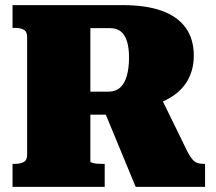

<svg xmlns="http://www.w3.org/2000/svg" viewBox="-20 -730 845 750"><path d="M378 -319 510 0H781V-90H772Q761 -90 751 -93.5Q741 -97 732.5 -106.5Q724 -116 714 -134L602 -363ZM333 -100V-620H410Q436 -620 452 -607Q468 -594 476 -568.5Q484 -543 484 -506Q484 -464 475.5 -434Q467 -404 449.5 -388Q432 -372 404 -372H304V-282H457Q462 -286 464.5 -289Q467 -292 470.5 -295Q474 -298 478 -304Q563 -309 620.5 -335.5Q678 -362 707.5 -407Q737 -452 737 -513Q737 -578 705 -622Q673 -666 611.5 -688Q550 -710 460 -710H29V-621H40Q59 -621 72.5 -614Q86 -607 86 -585V-126Q86 -104 72.5 -97Q59 -90 40 -90H29V0H389V-90H378Q369 -90 360.5 -90.5Q352 -91 346 -92.5Q340 -94 336.5 -95.5Q333 -97 333 -100Z"/></svg>

Font: Roboto Serif 20pt Black
Style: Regular
Weight: 900
Version: Version 1.008